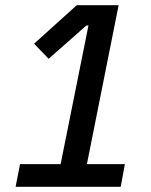

<svg xmlns="http://www.w3.org/2000/svg" viewBox="-20 -718 580 738"><path d="M40 0 57 -87H213L320 -620H312L167 -492L111 -550L275 -698H436L314 -87H460L444 0Z"/></svg>

Font: IBM Plex Sans Cond Medm
Style: Italic
Weight: 500
Width: 3
Italic angle: -11°
Designer: Mike Abbink, Paul van der Laan, Pieter van Rosmalen
Foundry: Bold Monday
Version: Version 1.3